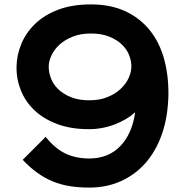

<svg xmlns="http://www.w3.org/2000/svg" viewBox="-20 -840 839 871"><path d="M744 -409Q742 -311 715 -233Q688 -155 640.5 -101Q593 -47 528 -18Q463 11 385 11Q338 11 297 4.5Q256 -2 219.5 -17Q183 -32 149.5 -56Q116 -80 83 -115L187 -219Q231 -165 278 -143Q325 -121 385 -121Q471 -121 525 -176.5Q579 -232 593 -329H591Q556 -297 500 -275.5Q444 -254 383 -254Q301 -254 239 -277.5Q177 -301 136 -340Q95 -379 74.5 -430.5Q54 -482 55 -538Q56 -591 77 -641.5Q98 -692 139.5 -732Q181 -772 244 -796Q307 -820 393 -820Q481 -820 547.5 -789.5Q614 -759 658.5 -704Q703 -649 724 -574Q745 -499 744 -409ZM576 -539Q576 -564 565.5 -590.5Q555 -617 532.5 -638.5Q510 -660 475 -674Q440 -688 392 -688Q346 -688 310.5 -674Q275 -660 251 -638.5Q227 -617 214 -590Q201 -563 201 -537Q201 -512 211 -485Q221 -458 243.5 -436Q266 -414 301 -399.5Q336 -385 385 -385Q432 -385 467.5 -399.5Q503 -414 527 -436.5Q551 -459 563.5 -486Q576 -513 576 -539Z"/></svg>

Font: TypoPRO Sinkin Sans
Style: 600 SemiBold
Weight: 600
Designer: Keith Bates
Foundry: K-Type
Version: Sinkin Sans (version 1.0)  by Keith Bates   •   © 2014   www